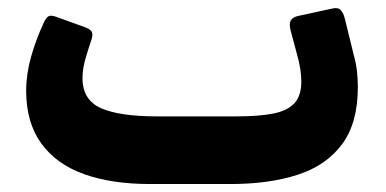

<svg xmlns="http://www.w3.org/2000/svg" viewBox="-20 -451 958 477"><path d="M352.9 6.2Q257.1 6.2 188.2 -18.6Q119.4 -43.4 82.2 -95.1Q45 -146.9 45 -225.7Q45 -266.6 57.1 -309.7Q69.3 -352.7 88.8 -394.9Q93 -404.7 99.3 -409.7Q105.5 -414.7 121.5 -408.5L190.6 -383.6Q205.1 -378.5 208.2 -371.5Q211.4 -364.5 206.7 -351Q198 -325.2 191.5 -302.2Q185 -279.1 185 -256.5Q185 -202.7 230.9 -182.3Q276.9 -161.9 369.1 -161.9H569Q623.4 -161.9 658.9 -168.9Q694.4 -175.9 711.5 -194.6Q728.6 -213.4 728.6 -248Q728.6 -278.9 718.1 -315.1L701.8 -376Q697.8 -391.7 702.3 -399.9Q706.9 -408.1 719.5 -411.1L806 -429.9Q820 -433.2 826.7 -425.7Q833.5 -418.2 836.9 -404.1L859 -313.7Q864.5 -294.6 866.7 -275.1Q869 -255.5 869 -234.7Q869 -145.6 829.9 -92.8Q790.9 -40 719.7 -16.9Q648.6 6.2 552.1 6.2Z"/></svg>

Font: Rubik Light
Style: Italic
Weight: 300
Italic angle: -12°
Designer: Hubert and Fischer
Foundry: Hubert and Fischer
Version: Version 2.300;gftools[0.9.30]